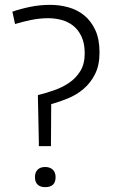

<svg xmlns="http://www.w3.org/2000/svg" viewBox="-20 -771 465 791"><path d="M140 -188 136 -379Q167 -387 201 -398.5Q235 -410 263.5 -429Q292 -448 310.5 -477.5Q329 -507 329 -551Q329 -592 316 -620Q303 -648 281.5 -665Q260 -682 233 -689Q206 -696 179 -696Q144 -696 109.5 -689Q75 -682 42 -672L31 -723Q66 -735 105.5 -743Q145 -751 187 -751Q225 -751 261.5 -741Q298 -731 326.5 -708Q355 -685 372.5 -647.5Q390 -610 390 -555Q390 -502 371.5 -465.5Q353 -429 324 -404.5Q295 -380 259.5 -365.5Q224 -351 191 -342L190 -188V-169H140ZM166 0Q146 0 135 -10.5Q124 -21 124 -41Q124 -61 135 -72Q146 -83 166 -83Q186 -83 197.5 -72Q209 -61 209 -41Q209 0 166 0Z"/></svg>

Font: Encode Sans Narrow
Style: Light
Weight: 300
Designer: Pablo Impallari, Andres Torresi
Foundry: Pablo Impallari, Andres Torresi
Version: Version 1.000; ttfautohint (v1.00) -l 8 -r 50 -G 200 -x 14 -